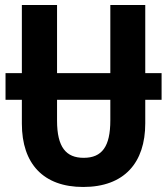

<svg xmlns="http://www.w3.org/2000/svg" viewBox="-20 -734 665 764"><path d="M558 -243V-337H623V-443H558V-714H419V-443H207V-714H67V-443H2V-337H67V-242C67 -82 153 10 311 10C475 10 558 -87 558 -243ZM207 -254V-337H419V-255C419 -151 386 -106 313 -106C243 -106 207 -148 207 -254Z"/></svg>

Font: Noto Sans Display SemiCondensed
Style: Bold
Weight: 700
Width: 4
Designer: Monotype Design Team
Foundry: Monotype Imaging Inc.
Version: Version 1.900